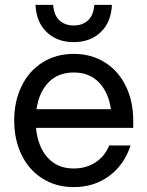

<svg xmlns="http://www.w3.org/2000/svg" viewBox="-20 -752 602 784"><path d="M38 -260Q38 -338 68 -400Q98 -462 153.5 -497Q209 -532 281 -532Q353 -532 408.5 -497Q464 -462 494 -400Q524 -338 524 -260V-230H127Q134 -154 174 -109Q214 -64 281 -64Q332 -64 370 -89Q408 -114 426 -158H513Q488 -80 426.5 -34Q365 12 281 12Q209 12 153.5 -23Q98 -58 68 -120Q38 -182 38 -260ZM433 -306Q423 -375 384 -415.5Q345 -456 281 -456Q217 -456 178 -415.5Q139 -375 129 -306ZM125 -732H197Q200 -690 222.5 -669Q245 -648 281 -648Q317 -648 339.5 -669Q362 -690 365 -732H437Q434 -662 391.5 -621Q349 -580 281 -580Q213 -580 170.5 -621Q128 -662 125 -732Z"/></svg>

Font: Aspekta 400
Style: Regular
Weight: 400
Designer: Ivo Dolenc
Version: Version 2.000